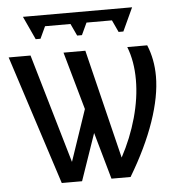

<svg xmlns="http://www.w3.org/2000/svg" viewBox="-60 -735 711 782"><g transform="rotate(-5 295.0 -344.0)"><path d="M556.6 -528.3Q581.1 -469.2 581.1 -399.9Q581.1 -318.4 545.9 -216.1Q510.7 -113.8 442.4 0H364.3L310.1 -191.4L244.1 0H161.1L-9.8 -528.3H79.6L210 -82L281.2 -292L214.4 -528.3H303.7L413.1 -82Q453.6 -157.2 476.1 -238Q498.5 -318.8 498.5 -392.6Q498.5 -468.8 475.1 -528.3ZM508.8 -688 464.8 -592.8H445.3L422.4 -642.1H318.4L295.4 -592.8H275.9L252.9 -642.1H148.9L126 -592.8H106.4L62.5 -688Z"/></g></svg>

Font: Cousine
Style: Regular
Weight: 400
Monospace: yes
Designer: Steve Matteson
Foundry: Ascender Corporation
Version: Version 1.20